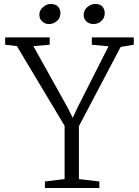

<svg xmlns="http://www.w3.org/2000/svg" viewBox="-20 -946 700 966"><path d="M6 0ZM305 -45V-313L65 -714L6 -721V-758H230V-721L148 -714L320 -405L346 -353L370 -405L526 -713L442 -721V-758H653V-721L587 -710L377 -311V-45L480 -33V0H206V-33ZM284 -880Q284 -856 266.5 -840.5Q249 -825 226 -825Q207 -825 192.5 -838Q178 -851 178 -872Q178 -894 196 -910Q214 -926 235 -926Q259 -926 271.5 -913Q284 -900 284 -880ZM507 -879Q507 -856 490 -840.5Q473 -825 450 -825Q430 -825 415.5 -837.5Q401 -850 401 -871Q401 -894 419 -910Q437 -926 459 -926Q483 -926 495 -913Q507 -900 507 -879Z"/></svg>

Font: Martel UltraLight
Style: Regular
Weight: 250
Designer: Dan Reynolds
Foundry: Dan Reynolds
Version: Version 1.001; ttfautohint (v1.1) -l 5 -r 5 -G 72 -x 0 -D la